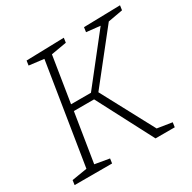

<svg xmlns="http://www.w3.org/2000/svg" viewBox="-155 -849 1001 1003"><g transform="rotate(-30 346.0 -347.5)"><path d="M247 -28 243 0H17L21 -28L113 -43L210 -650L121 -661L125 -689L353 -695L349 -667L256 -651L212 -375H332L551 -653L468 -662L472 -690L692 -695L688 -667L599 -651L367 -358L536 -42L625 -28L621 0H505L329 -337H207L160 -43Z"/></g></svg>

Font: Bitter Light
Style: Italic
Weight: 300
Italic angle: -9°
Designer: Sol Matas, and Bitter project Authors
Foundry: Sol Matas
Version: Version 2.001